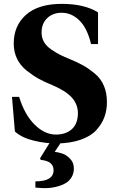

<svg xmlns="http://www.w3.org/2000/svg" viewBox="-20 -727 601 993"><path d="M163 211Q257 211 257 153Q257 106 191 100L187 92L244 0H302L263 58Q284 61 303.5 67.5Q323 74 342.5 94Q362 114 362 144Q362 170 350.5 189Q339 208 322.5 218.5Q306 229 284 235.5Q262 242 245 244Q228 246 211 246Q189 246 163 243ZM42 -226H79Q107 -134 159 -82.5Q211 -31 269 -31Q320 -31 351 -58.5Q382 -86 383 -140Q383 -188 351 -223Q319 -258 250 -287Q209 -304 180.5 -319.5Q152 -335 119 -361Q86 -387 68.5 -422.5Q51 -458 51 -502Q51 -594 114.5 -650.5Q178 -707 300 -707Q416 -707 487 -663V-499H451Q431 -582 390.5 -621.5Q350 -661 299 -661Q253 -661 224 -633Q195 -605 195 -559Q195 -532 207.5 -510Q220 -488 246 -470.5Q272 -453 292 -443Q312 -433 344 -420Q385 -403 413 -387Q441 -371 471.5 -345.5Q502 -320 517.5 -283Q533 -246 533 -199Q533 -157 520 -121.5Q507 -86 478.5 -54.5Q450 -23 397.5 -4.5Q345 14 273 15Q214 15 153 0Q92 -15 57 -47Z"/></svg>

Font: Heuristica
Style: Bold
Weight: 700
Version: Version 1.0.2